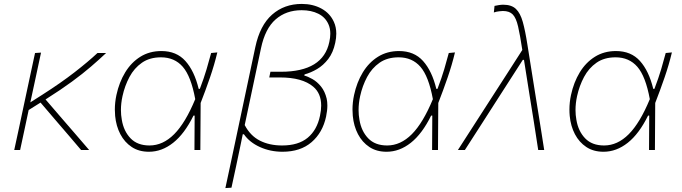

<svg xmlns="http://www.w3.org/2000/svg" viewBox="-20 -764 3472 978"><path d="M52.5 0Q64.5 -56 76 -108.5Q87 -160.5 100 -221.5L110.5 -270.5Q123.5 -331.5 135 -385Q146.5 -438 158.5 -494L189 -496Q173 -421 159 -356Q145 -291 134.5 -242.5L195 -281Q290.5 -342 360 -396Q429.5 -450 476.5 -494H520.5Q484.5 -460 443.2 -424.5Q402 -389 346.5 -348.2Q291 -307.5 212 -257.5L295.5 -160.5Q327 -124 363 -82.5Q399 -41 434 0H393Q362.5 -36 333 -70.5Q303.5 -105 271.5 -142L186.5 -241.5L126 -203.5Q114.5 -148.5 104 -100Q93.5 -51.5 82.5 0Z M738.5 9Q687.5 9 651 -15.2Q614.5 -39.5 593 -80.5Q571.5 -121.5 566.5 -173.5Q565 -189.5 565 -206Q565 -242.5 573 -280Q587 -345 617.8 -395.5Q648.5 -446 695 -475Q741.5 -504 802 -504Q879 -504 924.5 -453.2Q970 -402.5 992 -311.5H998Q1019 -366.5 1032.2 -411.2Q1045.5 -456 1055.5 -494L1087 -497Q1072 -434 1049.5 -368.8Q1027 -303.5 1002 -239.5Q1001 -119.5 1000.5 0H970.5Q971 -45 971 -89Q971 -133 971.5 -175H965.5Q920 -82.5 862.2 -36.8Q804.5 9 738.5 9ZM741.5 -23Q810 -23 867.2 -80.5Q924.5 -138 974.5 -259Q953 -375.5 911 -423.8Q869 -472 800 -472Q742.5 -472 703 -444.5Q663.5 -417 639.5 -372Q615.5 -327 604 -274.5Q596 -238 596 -203.5Q596 -178 600.5 -153.5Q610 -96 645 -59.5Q680 -23 741.5 -23Z M1128 194Q1140 137.5 1151.5 84.5Q1163 31.5 1175.5 -28.5L1280.5 -524Q1304 -635 1366 -689.5Q1428 -744 1517 -744Q1574 -744 1617.5 -720.2Q1661 -696.5 1681 -652Q1693 -625.5 1693 -592.5Q1693 -570.5 1687.5 -545.5Q1677 -496 1652 -463.5Q1627 -431 1595 -412.2Q1563 -393.5 1531.5 -385L1530 -379Q1548 -374.5 1571.5 -361.2Q1595 -348 1615 -323.5Q1635 -299 1644 -261.5Q1647.5 -245.5 1647.5 -226.5Q1647.5 -201 1641 -170Q1623.5 -88.5 1567 -39.8Q1510.5 9 1419 9Q1357 9 1304 -15Q1251 -39 1222.5 -80H1216.5L1206 -28.5Q1193.5 31 1182.5 83.5Q1171 135.5 1159 192ZM1417 -23Q1500 -23 1547.5 -62.5Q1595 -102 1610 -174.5Q1616 -202 1616 -226Q1616 -288.5 1575.5 -322.5Q1520 -369.5 1406 -369.5H1351.5L1357.5 -398.5H1411Q1626 -398.5 1657.5 -550.5Q1662.5 -573 1662.5 -592.5Q1662.5 -619.5 1653 -640.5Q1637 -676.5 1601.2 -694.2Q1565.5 -712 1516.5 -712Q1437.5 -712 1384 -665.2Q1330.5 -618.5 1309.5 -518.5L1226.5 -127Q1255 -72.5 1303.5 -47.8Q1352 -23 1417 -23Z M1949 9Q1898 9 1861.5 -15.2Q1825 -39.5 1803.5 -80.5Q1782 -121.5 1777 -173.5Q1775.5 -189.5 1775.5 -206Q1775.5 -242.5 1783.5 -280Q1797.5 -345 1828.2 -395.5Q1859 -446 1905.5 -475Q1952 -504 2012.5 -504Q2089.5 -504 2135 -453.2Q2180.5 -402.5 2202.5 -311.5H2208.5Q2229.5 -366.5 2242.8 -411.2Q2256 -456 2266 -494L2297.5 -497Q2282.5 -434 2260 -368.8Q2237.5 -303.5 2212.5 -239.5Q2211.5 -119.5 2211 0H2181Q2181.5 -45 2181.5 -89Q2181.5 -133 2182 -175H2176Q2130.5 -82.5 2072.8 -36.8Q2015 9 1949 9ZM1952 -23Q2020.5 -23 2077.8 -80.5Q2135 -138 2185 -259Q2163.5 -375.5 2121.5 -423.8Q2079.5 -472 2010.5 -472Q1953 -472 1913.5 -444.5Q1874 -417 1850 -372Q1826 -327 1814.5 -274.5Q1806.5 -238 1806.5 -203.5Q1806.5 -178 1811 -153.5Q1820.5 -96 1855.5 -59.5Q1890.5 -23 1952 -23Z M2312.5 0Q2356 -67.5 2403 -140.5Q2450 -213.5 2493.5 -281Q2529 -336 2567 -395Q2605 -454 2640.5 -509.5Q2629 -586 2619 -629.2Q2609 -672.5 2592 -690.2Q2575 -708 2541.5 -708Q2537 -708 2522.8 -706.5Q2508.5 -705 2495.5 -700.5L2499 -734Q2510.5 -736.5 2521.8 -738.2Q2533 -740 2543.5 -740Q2585.5 -740 2608 -718.5Q2630.5 -697 2643 -652.2Q2655.5 -607.5 2666.5 -536.5L2707 -282.5Q2717.5 -218.5 2725 -171Q2732.5 -123 2739 -83Q2745.5 -42.5 2752 0H2721.5Q2710.5 -69.5 2700 -139Q2689 -208 2677.5 -279L2649 -459H2643L2525 -275.5Q2479.5 -204.5 2435.2 -135.5Q2391 -66.5 2348 0Z M3054 9Q3003 9 2966.5 -15.2Q2930 -39.5 2908.5 -80.5Q2887 -121.5 2882 -173.5Q2880.5 -189.5 2880.5 -206Q2880.5 -242.5 2888.5 -280Q2902.5 -345 2933.2 -395.5Q2964 -446 3010.5 -475Q3057 -504 3117.5 -504Q3194.5 -504 3240 -453.2Q3285.5 -402.5 3307.5 -311.5H3313.5Q3334.5 -366.5 3347.8 -411.2Q3361 -456 3371 -494L3402.5 -497Q3387.5 -434 3365 -368.8Q3342.5 -303.5 3317.5 -239.5Q3316.5 -119.5 3316 0H3286Q3286.5 -45 3286.5 -89Q3286.5 -133 3287 -175H3281Q3235.5 -82.5 3177.8 -36.8Q3120 9 3054 9ZM3057 -23Q3125.5 -23 3182.8 -80.5Q3240 -138 3290 -259Q3268.5 -375.5 3226.5 -423.8Q3184.5 -472 3115.5 -472Q3058 -472 3018.5 -444.5Q2979 -417 2955 -372Q2931 -327 2919.5 -274.5Q2911.5 -238 2911.5 -203.5Q2911.5 -178 2916 -153.5Q2925.5 -96 2960.5 -59.5Q2995.5 -23 3057 -23Z"/></svg>

Font: Heraclito Thin
Style: Italic
Weight: 100
Italic angle: -12°
Designer: Kostas Bartsokas (font) & Cristiano Sobral (main changes)
Foundry: Kostas Bartsokas (font) & Cristiano Sobral (main changes)
Version: Version 1.00;July 8, 2020;FontCreator 13.0.0.2655 64-bit